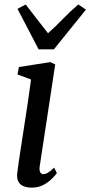

<svg xmlns="http://www.w3.org/2000/svg" viewBox="-20 -848 413 878"><path d="M125 10Q103 10 87.2 3.2Q71.5 -3.5 64 -17.5Q56.5 -31.5 58.5 -53.5Q60.5 -73 65.8 -107.8Q71 -142.5 77.8 -187.5Q84.5 -232.5 92.5 -283Q100.5 -333.5 108 -385Q115.5 -436.5 122 -484.5L60 -507.5L66.5 -541.5L210.5 -564L232.5 -553.5L161.5 -87Q159 -69 164 -60.2Q169 -51.5 177 -51.5Q187.5 -51.5 199 -58.2Q210.5 -65 227.5 -81.5L240 -56.5Q235 -49 219.8 -33Q204.5 -17 180.5 -3.5Q156.5 10 125 10ZM156.5 -622.5 60 -807.5 97.5 -827.5Q122.5 -795 148 -762Q173.5 -729 199.5 -696Q236.5 -729 268 -761.8Q299.5 -794.5 338 -827.5L373 -804L226.5 -622.5Z"/></svg>

Font: Merriweather 24pt
Style: Italic
Weight: 400
Italic angle: -7.8°
Designer: Eben Sorkin
Foundry: Eben Sorkin
Version: Version 2.101